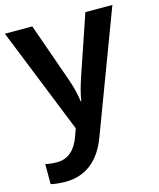

<svg xmlns="http://www.w3.org/2000/svg" viewBox="-116 -625 782 947"><g transform="rotate(-15 274.5 -151.5)"><path d="M0 -543 217 -2 202 40C182 94 147 136 85 136C62 136 40 133 26 130V232C44 236 68 240 101 240C205 240 278 180 318 71L549 -543H411L307 -237C294 -198 283 -159 278 -124H275C270 -162 261 -198 248 -236L140 -543Z"/></g></svg>

Font: Noto Sans Thaana SemiBold
Style: Regular
Weight: 600
Designer: David Williams
Foundry: Google Inc.
Version: Version 3.001